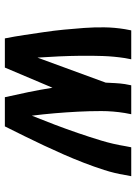

<svg xmlns="http://www.w3.org/2000/svg" viewBox="95 -655 560 790"><g transform="rotate(90 375.0 -260.0)"><path d="M138 0Q130 -40 124 -80.5Q118 -121 112 -161.5Q106 -202 102 -243Q98 -284 95 -325.5Q92 -367 92.5 -409Q93 -451 100 -494L105 -520H224L219 -494Q212 -448 210.5 -403Q209 -358 209.5 -312.5Q210 -267 212 -222.5Q214 -178 217 -134L320 -415Q321 -434 322 -454Q323 -474 326 -494L331 -520H450L445 -494Q437 -445 437 -396.5Q437 -348 439.5 -300.5Q442 -253 446 -205.5Q450 -158 456 -111Q475 -158 493 -205.5Q511 -253 527.5 -301Q544 -349 558.5 -397Q573 -445 581 -494L586 -520H705L700 -494Q693 -451 679.5 -409Q666 -367 650 -325.5Q634 -284 616 -243Q598 -202 579 -161.5Q560 -121 540 -80.5Q520 -40 500 0H380Q369 -48 359 -97Q349 -146 341 -196L258 0Z"/></g></svg>

Font: Iosevka Aile
Style: Bold Italic
Weight: 700
Italic angle: -9°
Designer: Belleve Invis
Foundry: Belleve Invis
Version: Version 28.0.1; ttfautohint (v1.8.4)